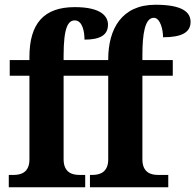

<svg xmlns="http://www.w3.org/2000/svg" viewBox="-20 -789 823 809"><path d="M17 0H339V-52H314C287 -52 248 -60 248 -118V-470H436V-117C436 -60 396 -52 370 -52H359V0H689V-52H645C619 -52 580 -60 580 -117V-470H708V-536H580V-556C580 -644 590 -714 628 -714C655 -714 667 -665 667 -632C745 -632 783 -652 783 -697C783 -738 748 -769 635 -769C493 -769 436 -667 436 -539V-536H248V-554C248 -674 267 -703 295 -703C328 -703 336 -655 336 -622C400 -622 435 -640 435 -685C435 -717 411 -759 295 -759C165 -759 104 -690 104 -549V-536H21V-470H104V-117C104 -60 65 -52 38 -52H17Z"/></svg>

Font: Noto Serif SemiCondensed
Style: Bold
Weight: 700
Width: 4
Designer: Monotype Design Team
Foundry: Monotype Imaging Inc.
Version: Version 2.015